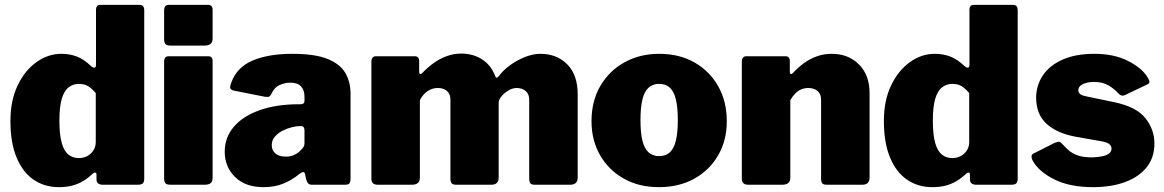

<svg xmlns="http://www.w3.org/2000/svg" viewBox="-20 -762 4800 792"><path d="M403 0Q393 0 385.5 -5Q378 -10 378 -23V-42Q378 -49 373 -50Q368 -51 363 -46Q344 -28 323.5 -15.5Q303 -3 278.5 3.5Q254 10 223 10Q164 10 119 -20.5Q74 -51 48.5 -112Q23 -173 23 -263Q23 -347 52.5 -409Q82 -471 130 -505.5Q178 -540 233 -540Q267 -540 296.5 -529Q326 -518 357 -488Q365 -482 370.5 -483Q376 -484 376 -496V-721Q376 -742 394 -742H556Q575 -742 575 -719V-25Q575 -12 569.5 -6Q564 0 548 0H403ZM375 -378Q359 -397 343.5 -406.5Q328 -416 305 -416Q282 -416 263.5 -402Q245 -388 235 -355Q225 -322 225 -264Q225 -207 234.5 -173Q244 -139 262 -124.5Q280 -110 305 -110Q325 -110 340.5 -118.5Q356 -127 365.5 -142Q375 -157 375 -176V-378Z M857 -29Q857 -13 849 -6.5Q841 0 824 0H683Q668 0 662.5 -6Q657 -12 657 -25V-507Q657 -530 676 -530H839Q857 -530 857 -510ZM857 -603Q857 -574 824 -574H683Q668 -574 662.5 -580.5Q657 -587 657 -600V-719Q657 -742 676 -742H839Q857 -742 857 -721Z M1212 -42Q1185 -20 1149.5 -5Q1114 10 1067 10Q992 10 949.5 -32Q907 -74 907 -136Q907 -195 944.5 -239Q982 -283 1051 -307.5Q1120 -332 1214 -332H1221Q1225 -332 1230.5 -334.5Q1236 -337 1236 -346V-363Q1236 -391 1221.5 -406Q1207 -421 1177 -421Q1156 -421 1134 -411.5Q1112 -402 1099 -374Q1095 -366 1090.5 -363.5Q1086 -361 1072 -363L941 -389Q934 -391 930.5 -396.5Q927 -402 934 -421Q957 -485 1022.5 -512.5Q1088 -540 1186 -540Q1279 -540 1331 -519Q1383 -498 1404.5 -461Q1426 -424 1426 -375V-27Q1426 -12 1421.5 -6Q1417 0 1403 0H1266Q1253 0 1247.5 -10.5Q1242 -21 1240 -35L1239 -42Q1236 -62 1212 -42ZM1236 -224Q1236 -242 1221 -242H1217Q1205 -242 1185.5 -237.5Q1166 -233 1147 -223.5Q1128 -214 1114.5 -199Q1101 -184 1101 -163Q1101 -142 1116 -129Q1131 -116 1158 -116Q1178 -116 1191.5 -122Q1205 -128 1213 -135Q1222 -143 1229 -151.5Q1236 -160 1236 -171V-224Z M1538 0Q1512 0 1512 -25V-507Q1512 -530 1531 -530H1691Q1709 -530 1709 -510V-465Q1709 -459 1712.5 -457Q1716 -455 1722 -461Q1744 -484 1769 -502Q1794 -520 1823 -530.5Q1852 -541 1882 -541Q1932 -541 1969.5 -516.5Q2007 -492 2024 -445Q2026 -441 2029 -441.5Q2032 -442 2036 -446Q2055 -472 2084 -493Q2113 -514 2146 -527Q2179 -540 2209 -540Q2277 -540 2320 -496.5Q2363 -453 2363 -373V-30Q2363 0 2332 0H2186Q2173 0 2168 -5.5Q2163 -11 2163 -25V-351Q2163 -374 2148.5 -386.5Q2134 -399 2111 -399Q2099 -399 2086.5 -393.5Q2074 -388 2063.5 -379.5Q2053 -371 2045 -360Q2040 -353 2038.5 -346.5Q2037 -340 2037 -333V-30Q2037 0 2007 0H1861Q1849 0 1843.5 -5.5Q1838 -11 1838 -25V-351Q1838 -374 1824 -386.5Q1810 -399 1786 -399Q1764 -399 1745 -387Q1726 -375 1712 -349V-29Q1712 0 1679 0H1538Z M2698 10Q2616 10 2553.5 -25Q2491 -60 2455.5 -121.5Q2420 -183 2420 -262Q2420 -346 2457 -408.5Q2494 -471 2557 -505.5Q2620 -540 2699 -540Q2783 -540 2845.5 -504Q2908 -468 2943 -405.5Q2978 -343 2978 -262Q2978 -183 2942.5 -121.5Q2907 -60 2844 -25Q2781 10 2698 10ZM2699 -118Q2726 -118 2743 -133.5Q2760 -149 2768 -182Q2776 -215 2776 -266Q2776 -319 2768 -352Q2760 -385 2743 -400.5Q2726 -416 2699 -416Q2673 -416 2655.5 -400.5Q2638 -385 2630 -352Q2622 -319 2622 -266Q2622 -214 2630 -181.5Q2638 -149 2655.5 -133.5Q2673 -118 2699 -118Z M3066 0Q3040 0 3040 -25V-507Q3040 -530 3059 -530H3220Q3238 -530 3238 -510V-465Q3238 -459 3241.5 -457Q3245 -455 3251 -461Q3272 -484 3297 -502Q3322 -520 3350.5 -530Q3379 -540 3410 -540Q3480 -540 3523.5 -496Q3567 -452 3567 -378V-30Q3567 0 3537 0H3390Q3377 0 3372 -5.5Q3367 -11 3367 -25V-351Q3367 -374 3352.5 -386.5Q3338 -399 3314 -399Q3299 -399 3285.5 -393.5Q3272 -388 3261 -377Q3250 -366 3240 -349V-29Q3240 0 3207 0H3066Z M4006 0Q3996 0 3988.5 -5Q3981 -10 3981 -23V-42Q3981 -49 3976 -50Q3971 -51 3966 -46Q3947 -28 3926.5 -15.5Q3906 -3 3881.5 3.5Q3857 10 3826 10Q3767 10 3722 -20.5Q3677 -51 3651.5 -112Q3626 -173 3626 -263Q3626 -347 3655.5 -409Q3685 -471 3733 -505.5Q3781 -540 3836 -540Q3870 -540 3899.5 -529Q3929 -518 3960 -488Q3968 -482 3973.5 -483Q3979 -484 3979 -496V-721Q3979 -742 3997 -742H4159Q4178 -742 4178 -719V-25Q4178 -12 4172.5 -6Q4167 0 4151 0H4006ZM3978 -378Q3962 -397 3946.5 -406.5Q3931 -416 3908 -416Q3885 -416 3866.5 -402Q3848 -388 3838 -355Q3828 -322 3828 -264Q3828 -207 3837.5 -173Q3847 -139 3865 -124.5Q3883 -110 3908 -110Q3928 -110 3943.5 -118.5Q3959 -127 3968.5 -142Q3978 -157 3978 -176V-378Z M4592 -378Q4577 -395 4553 -409.5Q4529 -424 4492 -424Q4466 -424 4447 -415Q4428 -406 4428 -389Q4428 -382 4434.5 -375Q4441 -368 4468 -363L4574 -341Q4667 -322 4704.5 -275Q4742 -228 4742 -170Q4742 -112 4710 -72Q4678 -32 4621 -11Q4564 10 4489 10Q4393 10 4329 -22Q4265 -54 4240 -99Q4235 -108 4235 -116Q4235 -124 4242 -128L4329 -172Q4342 -178 4348.5 -177Q4355 -176 4360 -170Q4372 -157 4386.5 -143.5Q4401 -130 4425.5 -121Q4450 -112 4490 -113Q4511 -114 4528 -117.5Q4545 -121 4555 -129Q4565 -137 4565 -149Q4565 -159 4556.5 -167Q4548 -175 4519 -180L4417 -198Q4341 -212 4298 -250.5Q4255 -289 4254 -357Q4254 -409 4281.5 -450.5Q4309 -492 4363 -516Q4417 -540 4494 -540Q4576 -540 4633.5 -510.5Q4691 -481 4713 -444Q4718 -437 4721 -428Q4724 -419 4713 -414L4621 -370Q4612 -366 4605 -368.5Q4598 -371 4592 -378Z"/></svg>

Font: Libre Franklin Black
Style: Regular
Weight: 900
Designer: Pablo Impallari, Rodrigo Fuenzalida, Nhung Nguyen
Foundry: Impallari Type
Version: Version 3.000